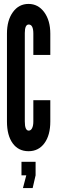

<svg xmlns="http://www.w3.org/2000/svg" viewBox="-20 -763 306 979"><path d="M125.5 8Q176.5 8 206.5 -32.8Q236.5 -73.5 236.5 -143.5V-252H150V-143.5Q150 -122.5 143.8 -109.8Q137.5 -97 126.5 -97Q106.5 -97 106.5 -143.5V-594.5Q106.5 -638 126.5 -638Q150 -638 150 -591.5V-483H236.5V-591.5Q236.5 -658.5 205.5 -700.8Q174.5 -743 125.5 -743Q76 -743 45.8 -701.2Q15.5 -659.5 15.5 -591.5V-143.5Q15.5 -72.5 44.8 -32.2Q74 8 125.5 8ZM97 196H146.5L161.5 131V62H89.5V131H114Z"/></svg>

Font: League Gothic SemiCondensed
Style: Regular
Weight: 400
Width: 4
Designer: The League of Moveable Type
Version: Version 1.600; ttfautohint (v1.8.3)